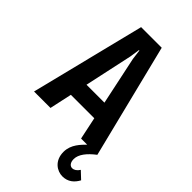

<svg xmlns="http://www.w3.org/2000/svg" viewBox="-304 -884 1242 1242"><g transform="rotate(45 317.0 -262.5)"><path d="M585 144.5C571.3 166.5 553.2 176.8 538.1 176.8C519 176.8 502.9 160.2 502.9 127.9C502.9 84.5 537.6 41.5 591.8 0L396.5 -784.2H208L12.7 0H163.1L196.3 -153.3H410.6L442.9 0H499C472.7 27.3 423.3 72.8 423.3 141.1C423.3 223.1 482.4 258.8 530.3 258.8C580.6 258.8 613.3 230.5 634.3 190.9ZM221.7 -271 293 -601.1 303.2 -669.4H307.1L315.9 -601.1L385.7 -271Z"/></g></svg>

Font: Decalotype SemiBold
Style: Regular
Weight: 600
Designer: Alfredo Marco Pradil
Foundry: Alfredo Marco Pradil
Version: Version 1.0